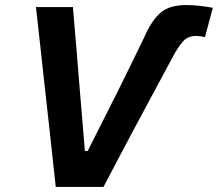

<svg xmlns="http://www.w3.org/2000/svg" viewBox="-20 -741 864 761"><path d="M201 0Q195 -53.5 188.5 -114.5Q182 -175 176.5 -225L151.5 -450Q145 -507 137.5 -578.5Q129.5 -649.5 122.5 -713H269Q275 -642.5 281.8 -562.5Q288.5 -482.5 294 -412L316.5 -142.5H327.5L448 -381.5Q472 -430.5 499 -485Q525.5 -539 552.5 -595Q581 -660 616.2 -690.5Q651.5 -721 718 -721Q745.5 -721 774.8 -717.5Q804 -714 823.5 -710L792.5 -594Q772 -598.5 756.5 -598.5Q726 -598.5 706.5 -578Q687 -557.5 664 -514Q624 -439 580.5 -358.5Q537 -277.5 501.5 -211.5Q476 -163 446.8 -107.8Q417.5 -52.5 390 0Z"/></svg>

Font: Heraclito SemiBold
Style: Italic
Weight: 600
Italic angle: -12°
Designer: Kostas Bartsokas (font) & Cristiano Sobral (main changes)
Foundry: Kostas Bartsokas (font) & Cristiano Sobral (main changes)
Version: Version 1.00;July 8, 2020;FontCreator 13.0.0.2655 64-bit